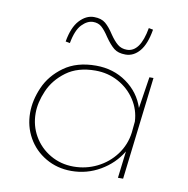

<svg xmlns="http://www.w3.org/2000/svg" viewBox="-68 -624 681 695"><g transform="rotate(10 272.5 -276.5)"><path d="M473 -378 428 0H409L421 -99Q393 -52 344 -23.5Q295 5 238 5Q186 5 144 -19.5Q102 -44 78.5 -85.5Q55 -127 55 -177Q55 -223 76 -271Q97 -319 143.5 -352.5Q190 -386 261 -386Q325 -386 373.5 -351.5Q422 -317 440 -262L458 -378ZM434 -211Q432 -254 408.5 -290Q385 -326 346.5 -347Q308 -368 262 -368Q197 -368 155 -337Q113 -306 94 -262Q75 -218 75 -179Q75 -133 97 -95Q119 -57 157.5 -34.5Q196 -12 243 -12Q289 -12 329.5 -32Q370 -52 397 -88Q424 -124 430 -170ZM358 -444Q331 -444 315.5 -456.5Q300 -469 282 -495Q267 -518 254.5 -529Q242 -540 223 -540Q202 -540 182 -519.5Q162 -499 153 -450L137 -453Q146 -506 170 -532Q194 -558 223 -558Q250 -558 265.5 -545Q281 -532 297 -507Q312 -485 326 -473.5Q340 -462 360 -462Q409 -462 425 -553L441 -550Q432 -496 410 -470Q388 -444 358 -444Z"/></g></svg>

Font: Josefin Sans Thin
Style: Italic
Weight: 200
Italic angle: -7°
Designer: Santiago Orozco
Foundry: Typemade
Version: Version 2.000